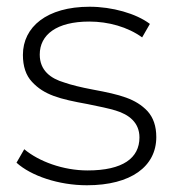

<svg xmlns="http://www.w3.org/2000/svg" viewBox="-20 -546 518 570"><path d="M29 -63C72 -24 154 4 238 4C369 4 444 -52 444 -139C444 -172 435 -197 418 -216C383 -253 337 -265 256 -280C219 -287 191 -294 171 -301C130 -313 98 -337 98 -384C98 -443 148 -482 245 -482C302 -482 359 -466 402 -435L425 -475C384 -506 313 -526 246 -526C119 -526 48 -466 48 -383C48 -349 57 -322 75 -303C111 -264 157 -252 240 -237C275 -230 303 -224 323 -218C363 -206 394 -182 394 -138C394 -77 345 -40 240 -40C167 -40 95 -67 52 -103Z"/></svg>

Font: Montserrat Light
Style: Regular
Weight: 300
Designer: Julieta Ulanovsky
Foundry: Julieta Ulanovsky
Version: Version 7.200